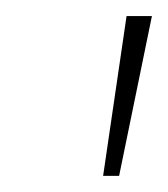

<svg xmlns="http://www.w3.org/2000/svg" viewBox="-20 -732 210 240"><path d="M128.9 -512.2H108.9L138.2 -711.9H169.9Z"/></svg>

Font: Creato Display Thin
Style: Italic
Weight: 265
Italic angle: -10°
Version: Version 1.000